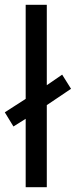

<svg xmlns="http://www.w3.org/2000/svg" viewBox="-29 -780 316 800"><path d="M78 0V-285L27 -253L-9 -312L78 -368V-760H166V-425L230 -469L267 -410L166 -342V0Z"/></svg>

Font: Noto Sans Nushu
Style: Regular
Weight: 400
Designer: Lisa Huang
Foundry: Lisa Huang
Version: Version 1.003; ttfautohint (v1.8.4.7-5d5b)